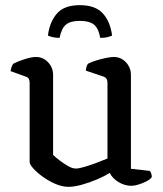

<svg xmlns="http://www.w3.org/2000/svg" viewBox="-20 -721 633 745"><path d="M246 4Q222 4 196 -7Q170 -18 147 -34.5Q124 -51 109.5 -67Q95 -83 95 -93V-400Q95 -408 92 -414.5Q89 -421 79 -424L21 -445Q23 -457 26 -464Q29 -471 32 -474Q49 -483 76 -491.5Q103 -500 119 -500Q147 -500 166.5 -479.5Q186 -459 186 -430V-120Q196 -110 212 -98Q228 -86 244.5 -76.5Q261 -67 274 -67Q286 -67 308 -73.5Q330 -80 354 -89Q378 -98 397 -106V-400Q397 -419 381 -424L313 -447Q315 -467 322 -474Q333 -480 352 -486Q371 -492 390.5 -496Q410 -500 421 -500Q449 -500 468.5 -479.5Q488 -459 488 -430V-66L561 -58Q564 -55 566.5 -48.5Q569 -42 569 -34Q563 -25 548.5 -17.5Q534 -10 517.5 -5Q501 0 490 0Q464 0 440 -14.5Q416 -29 406 -50Q385 -37 355.5 -24.5Q326 -12 296.5 -4Q267 4 246 4ZM290 -701Q350 -701 379 -669Q408 -637 415 -583Q409 -580 397.5 -577Q386 -574 369 -574Q362 -612 344 -626Q326 -640 290 -640Q254 -640 236.5 -626Q219 -612 211 -574Q196 -574 184 -577Q172 -580 166 -583Q172 -634 200 -667.5Q228 -701 290 -701Z"/></svg>

Font: Texturina
Style: Regular
Weight: 400
Designer: Guillermo Torres Carreño
Foundry: Omnibus-Type
Version: Version 1.002; ttfautohint (v1.8.3)